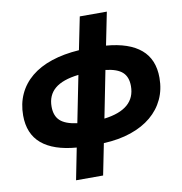

<svg xmlns="http://www.w3.org/2000/svg" viewBox="-98 -833 1062 1118"><g transform="rotate(-10 433.0 -274.0)"><path d="M448 -742H608L569 -548Q704 -537 773.5 -478Q843 -419 843 -310Q843 -240 816.5 -183.5Q790 -127 740.5 -85.5Q691 -44 619.5 -19.5Q548 5 458 9L421 194H261L298 7Q162 -4 92.5 -63Q23 -122 23 -231Q23 -300 49 -356.5Q75 -413 124.5 -454Q174 -495 246 -519Q318 -543 409 -549ZM486 -131Q671 -154 671 -291Q671 -345 640.5 -373Q610 -401 541 -409ZM381 -408Q286 -397 240.5 -358.5Q195 -320 195 -253Q195 -198 226 -169.5Q257 -141 326 -132Z"/></g></svg>

Font: Argentum Sans
Style: Bold Italic
Weight: 700
Italic angle: -11°
Designer: Julieta Ulanovsky (font), Cristiano Sobral (main changes and remaster)
Foundry: Julieta Ulanovsky (font), Cristiano Sobral (main changes and remaster)
Version: Version 2.007;June 15, 2022;FontCreator 14.0.0.2814 64-bit; 